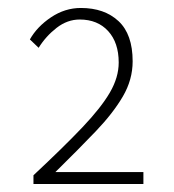

<svg xmlns="http://www.w3.org/2000/svg" viewBox="-20 -913 437 482"><path d="M64 -451V-473Q140 -544 187 -593.5Q234 -643 256 -681Q278 -719 278 -756Q278 -806 251.5 -835Q225 -864 180 -864Q149 -864 122 -843Q95 -822 77 -793L55 -814Q73 -846 108 -869.5Q143 -893 183 -893Q242 -893 277.5 -860Q313 -827 313 -759Q313 -713 288.5 -671Q264 -629 220.5 -583.5Q177 -538 119 -481H340V-451Z"/></svg>

Font: Noto Sans KR Thin Thin
Style: Regular
Weight: 250
Version: Version 2.004-H2;hotconv 1.0.118;makeotfexe 2.5.65603